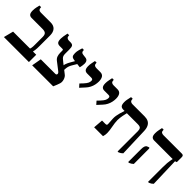

<svg xmlns="http://www.w3.org/2000/svg" viewBox="175 -1629 2618 2618"><g transform="rotate(45 1484.5 -320.0)"><path d="M28 0 64 -141H391Q395 -154 397.5 -165.5Q400 -177 400.5 -192.5Q401 -208 401 -232V-375Q401 -417 382.5 -434Q364 -451 321 -451H112Q80 -451 64.5 -470Q49 -489 49 -533Q49 -549 50.5 -564Q52 -579 56 -598.5Q60 -618 67 -647H99V-637Q99 -616 111 -604Q123 -592 148 -592H338Q397 -592 427.5 -557.5Q458 -523 458 -460V-258Q458 -232 457 -211.5Q456 -191 453.5 -173.5Q451 -156 447 -141H510V0Z M573 0 598 -141H880Q884 -141 888.5 -142.5Q893 -144 896 -147Q899 -149 900.5 -153.5Q902 -158 902 -164Q902 -171 898 -177.5Q894 -184 883 -193L769 -281Q742 -302 732 -330Q722 -358 722 -393V-427Q722 -442 719 -446.5Q716 -451 701 -451H654Q621 -451 606 -468.5Q591 -486 591 -534Q591 -556 595 -578.5Q599 -601 608 -647H640V-637Q640 -615 654 -603.5Q668 -592 689 -592H718Q756 -592 767.5 -573.5Q779 -555 779 -510V-429Q779 -406 784.5 -390.5Q790 -375 804 -361.5Q818 -348 843 -329L969 -231Q987 -219 997.5 -202.5Q1008 -186 1013.5 -168Q1019 -150 1020 -131Q1021 -115 1015.5 -96Q1010 -77 1000.5 -54Q991 -31 978 0ZM925 -258 876 -303Q876 -314 882 -331Q888 -348 896 -365.5Q904 -383 912 -395L962 -482L1007 -467L955 -379Q943 -359 936.5 -339.5Q930 -320 927.5 -299.5Q925 -279 925 -258ZM1051 -440 925 -456Q894 -460 881 -475.5Q868 -491 868 -531Q868 -547 870 -562.5Q872 -578 877.5 -598Q883 -618 892 -647H924V-635Q924 -616 934 -606Q944 -596 965 -594L1012 -588Q1037 -585 1050 -568Q1063 -551 1063 -521Q1063 -502 1059 -478.5Q1055 -455 1051 -440Z M1242 -236 1203 -280 1241 -320Q1273 -355 1283.5 -377Q1294 -399 1294 -421Q1294 -436 1287 -443.5Q1280 -451 1261 -451H1183Q1151 -451 1135.5 -470Q1120 -489 1120 -533Q1120 -549 1121.5 -563.5Q1123 -578 1127 -597Q1131 -616 1137 -647H1169V-637Q1169 -614 1182 -603Q1195 -592 1219 -592H1296Q1335 -592 1354 -564.5Q1373 -537 1373 -486Q1373 -456 1366 -423.5Q1359 -391 1343.5 -360.5Q1328 -330 1304 -304Z M1573 -236 1534 -280 1572 -320Q1604 -355 1614.5 -377Q1625 -399 1625 -421Q1625 -436 1618 -443.5Q1611 -451 1592 -451H1514Q1482 -451 1466.5 -470Q1451 -489 1451 -533Q1451 -549 1452.5 -563.5Q1454 -578 1458 -597Q1462 -616 1468 -647H1500V-637Q1500 -614 1513 -603Q1526 -592 1550 -592H1627Q1666 -592 1685 -564.5Q1704 -537 1704 -486Q1704 -456 1697 -423.5Q1690 -391 1674.5 -360.5Q1659 -330 1635 -304Z M2227 7V-384Q2227 -417 2214 -434Q2201 -451 2158 -451H1879Q1846 -451 1830.5 -469.5Q1815 -488 1815 -536Q1815 -558 1819 -579.5Q1823 -601 1833 -647H1865V-637Q1865 -615 1878.5 -603.5Q1892 -592 1913 -592H2150Q2191 -592 2221 -577Q2251 -562 2268 -528Q2285 -494 2286 -439L2300 -30Q2287 -17 2274.5 -9Q2262 -1 2244 7ZM1768 0 1779 -141H1844Q1860 -141 1866 -147Q1872 -153 1871 -168L1865 -266Q1864 -293 1868.5 -321.5Q1873 -350 1882 -382Q1891 -414 1903 -448V-481H1948V-451Q1946 -441 1941.5 -423.5Q1937 -406 1933 -384Q1929 -362 1926 -339Q1923 -316 1923 -295Q1923 -270 1927 -240.5Q1931 -211 1936.5 -181Q1942 -151 1946 -123Q1950 -95 1950 -71Q1950 -54 1947.5 -37Q1945 -20 1939 0Z M2814 7V-280Q2814 -328 2817 -359.5Q2820 -391 2824 -412.5Q2828 -434 2831 -448V-451H2476Q2444 -451 2428.5 -469.5Q2413 -488 2413 -531Q2413 -549 2414.5 -564Q2416 -579 2420 -598.5Q2424 -618 2430 -647H2462V-633Q2462 -612 2475.5 -602Q2489 -592 2512 -592H2867Q2885 -592 2893 -583.5Q2901 -575 2901 -555V-461L2875 -452L2888 -30Q2875 -17 2862.5 -9Q2850 -1 2831 7ZM2431 7V-242Q2431 -279 2439.5 -300Q2448 -321 2465 -327L2494 -338L2503 -327L2504 -29Q2491 -17 2478.5 -9Q2466 -1 2448 7Z"/></g></svg>

Font: Noto Serif Hebrew SemiBold
Style: Regular
Weight: 600
Version: Version 2.003